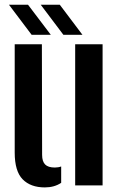

<svg xmlns="http://www.w3.org/2000/svg" viewBox="-20 -788 508 816"><path d="M42.5 -139.5V-600H158L159 -129.5Q159 -102 171.8 -89Q184.5 -76 213 -76Q228 -76 240 -80.5V-11Q211 8.5 170.5 8.5Q110 8.5 76.2 -26Q42.5 -60.5 42.5 -139.5ZM299.5 0V-600H416V0ZM114.5 -640 18 -768H99L196 -640ZM249.5 -640 153 -768H234L330.5 -640Z"/></svg>

Font: Big Shoulders Stencil Text Thin
Style: Bold
Weight: 700
Version: Version 2.001